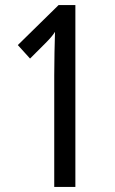

<svg xmlns="http://www.w3.org/2000/svg" viewBox="-20 -734 451 754"><path d="M193 0V-437Q193 -479 194 -528Q195 -577 196 -609Q186 -592 159 -565L98 -504L50 -557L210 -714H276V0Z"/></svg>

Font: Noto Sans Bengali ExtraCondensed
Style: Regular
Weight: 400
Width: 2
Designer: Jelle Bosma - Monotype Design Team
Foundry: Monotype Imaging Inc.
Version: Version 2.003; ttfautohint (v1.8.4.7-5d5b)